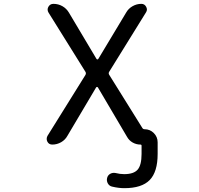

<svg xmlns="http://www.w3.org/2000/svg" viewBox="-20 -775 1040 1002"><path d="M734.4 -100.6Q762.7 -100.6 782.7 -80.6Q802.7 -60.5 802.7 -32.2V28.3Q802.7 122.1 761.2 164.6Q719.7 207 628.9 207Q599.6 207 566.4 199.2Q550.8 196.3 543 182.6Q535.2 168.9 539.1 153.3Q543 138.7 555.7 131.8Q568.4 125 583 127.9Q606.4 133.8 627.9 133.8Q677.7 133.8 698.2 110.4Q718.8 86.9 718.8 28.3V-14.6Q718.8 -20.5 712.9 -20.5Q691.4 -20.5 672.4 -31.2Q653.3 -42 642.6 -61.5L491.2 -318.4Q489.3 -321.3 486.3 -321.3Q483.4 -321.3 481.4 -318.4L332 -66.4Q320.3 -44.9 298.8 -32.7Q277.3 -20.5 252.9 -20.5Q235.4 -20.5 227.5 -35.2Q223.6 -43 223.6 -49.8Q223.6 -57.6 227.5 -65.4L425.8 -383.8Q430.7 -392.6 425.8 -400.4L233.4 -709Q228.5 -716.8 228.5 -724.6Q228.5 -732.4 232.4 -739.3Q241.2 -754.9 258.8 -754.9Q284.2 -754.9 305.7 -742.7Q327.1 -730.5 339.8 -709L483.4 -467.8Q485.4 -464.8 488.3 -464.8Q491.2 -464.8 493.2 -467.8L638.7 -710Q650.4 -730.5 671.9 -742.7Q693.4 -754.9 717.8 -754.9Q734.4 -754.9 742.7 -739.7Q751 -724.6 742.2 -710.9L549.8 -400.4Q544.9 -392.6 549.8 -384.8L722.7 -107.4Q726.6 -100.6 734.4 -100.6Z"/></svg>

Font: Rounded-X Mgen+ 1mn regular
Style: Regular
Weight: 400
Designer: [Source Han Sans]
Ryoko NISHIZUKA  (kana & ideographs); Paul D. Hunt (Latin, Greek & Cyrillic); Wenlong ZHANG  (bopomofo
Version: Version 1.059.20150602